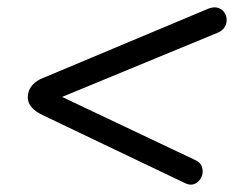

<svg xmlns="http://www.w3.org/2000/svg" viewBox="-20 -544 640 518"><path d="M477 -51 96 -233Q55 -252 55 -281Q55 -300 66.5 -313.5Q78 -327 97 -334L543 -521Q557 -526 567.5 -523Q578 -520 584.5 -511.5Q591 -503 591.5 -492Q592 -481 586.5 -471.5Q581 -462 568 -456L93 -260L100 -305L505 -113Q519 -107 523.5 -97Q528 -87 526.5 -76.5Q525 -66 518 -57.5Q511 -49 500.5 -46.5Q490 -44 477 -51Z"/></svg>

Font: Nunito ExtraLight Medium
Style: Italic
Weight: 500
Italic angle: -9°
Version: Version 3.602